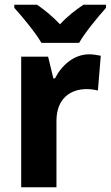

<svg xmlns="http://www.w3.org/2000/svg" viewBox="-20 -786 465 806"><path d="M154 -606H312C337 -650 392 -716 425 -753V-766H330C299 -745 264 -719 232 -684C200 -718 166 -745 136 -766H40V-753C74 -716 129 -649 154 -606ZM354 -558C290 -558 238 -511 211 -457H204L182 -548H69V0H217V-278C217 -373 276 -412 344 -412C361 -412 380 -409 391 -406L403 -552C389 -555 369 -558 354 -558Z"/></svg>

Font: Noto Sans Armenian SemiCondensed Medium
Style: Regular
Weight: 500
Width: 4
Designer: Monotype Design Team
Foundry: Monotype Imaging Inc.
Version: Version 2.008